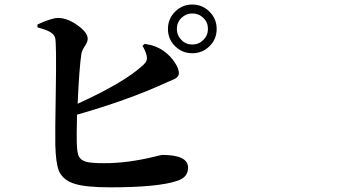

<svg xmlns="http://www.w3.org/2000/svg" viewBox="-20 -801 1540 839"><path d="M461.9 17.6Q353.5 17.6 305.7 2Q254.9 -13.7 237.3 -54.7Q223.6 -88.9 221.7 -168.9Q220.7 -226.6 223.6 -389.6Q227.5 -618.2 220.7 -636.7Q215.8 -652.3 195.3 -663.1Q179.7 -671.9 143.6 -681.6V-693.4Q144.5 -693.4 146.5 -695.3Q207 -722.7 234.4 -722.7Q276.4 -721.7 320.3 -689.5Q363.3 -658.2 363.3 -631.8Q363.3 -618.2 351.1 -600.1Q338.9 -582 335.9 -567.4Q326.2 -505.9 319.3 -347.7Q523.4 -440.4 605.5 -516.6Q617.2 -527.3 620.1 -536.1Q624 -545.9 620.1 -560.5Q615.2 -580.1 602.5 -600.6L612.3 -609.4Q661.1 -602.5 695.3 -578.1Q725.6 -556.6 744.1 -527.3Q761.7 -501 761.7 -481.4Q761.7 -468.8 750 -460Q743.2 -455.1 720.7 -446.3Q705.1 -439.5 696.3 -435.5Q541 -364.3 316.4 -299.8Q316.4 -296.9 316.4 -290Q314.5 -206.1 315.4 -180.7Q316.4 -137.7 323.2 -120.1Q332 -100.6 357.4 -93.8Q379.9 -87.9 435.5 -87.9Q540 -87.9 658.2 -117.2Q684.6 -124 689.5 -124Q801.8 -124 801.8 -68.4Q801.8 -25.4 753.9 -10.7Q671.9 17.6 461.9 17.6ZM820.3 -568.4Q776.4 -568.4 745.1 -599.1Q713.9 -629.9 713.9 -674.3Q713.9 -718.8 745.1 -750Q776.4 -781.2 820.3 -781.2Q864.3 -781.2 895.5 -750Q926.8 -718.8 926.8 -674.3Q926.8 -629.9 895.5 -599.1Q864.3 -568.4 820.3 -568.4ZM820.3 -742.2Q793 -742.2 772.9 -722.7Q752.9 -703.1 752.9 -674.8Q752.9 -646.5 772.5 -626.5Q792 -606.4 820.3 -606.4Q848.6 -606.4 868.7 -626.5Q888.7 -646.5 888.7 -674.8Q888.7 -703.1 868.7 -722.7Q848.6 -742.2 820.3 -742.2Z"/></svg>

Font: Bpmf GenYo Min B
Style: B
Weight: 700
Foundry: But Ko
Version: Version 1.320